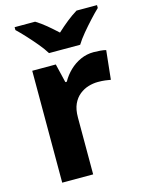

<svg xmlns="http://www.w3.org/2000/svg" viewBox="-116 -835 680 905"><g transform="rotate(-15 224.0 -383.0)"><path d="M375 -556Q390 -556 407.5 -554.5Q425 -553 435 -550L420 -409Q409 -411 394 -413Q379 -415 358 -415Q335 -415 311.5 -408Q288 -401 268 -385Q248 -369 236 -343Q224 -317 224 -277V0H73V-546H188L210 -454H217Q233 -483 257 -506Q281 -529 311 -542.5Q341 -556 375 -556ZM171 -606Q157 -629 134.5 -656Q112 -683 88.5 -708.5Q65 -734 46 -752V-766H146Q172 -750 196 -730Q220 -710 246 -686Q272 -710 297 -730Q322 -750 348 -766H448V-752Q430 -735 406 -709Q382 -683 359.5 -656Q337 -629 323 -606Z"/></g></svg>

Font: Noto Sans Khmer
Style: Bold
Weight: 700
Version: Version 2.003